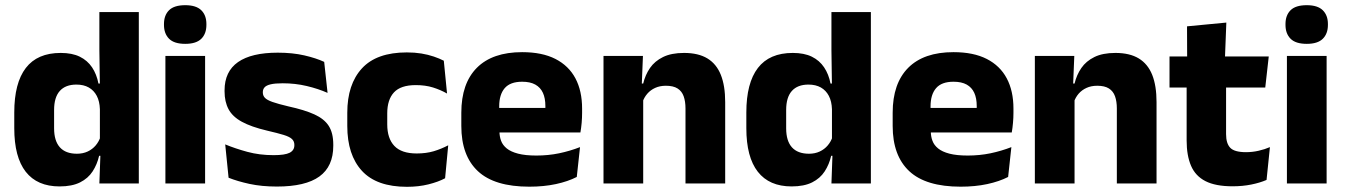

<svg xmlns="http://www.w3.org/2000/svg" viewBox="-20 -707 5184 740"><path d="M209.5 11.5Q123.5 11.5 79.2 -45Q35 -101.5 35 -213V-273.5Q35 -387 79.5 -445Q124 -503 214 -503Q258 -503 287.5 -488.5Q317 -474 334.8 -447.5Q352.5 -421 359.5 -385H401L365 -286Q364 -316.5 353 -337.5Q342 -358.5 322.2 -369.8Q302.5 -381 274.5 -381Q232.5 -381 210.5 -356.5Q188.5 -332 188.5 -283V-212.5Q188.5 -164 210.8 -139.2Q233 -114.5 276.5 -114.5Q299.5 -114.5 317.8 -123Q336 -131.5 348.8 -146.5Q361.5 -161.5 367.5 -180.5L405 -106.5H362Q354.5 -73.5 337 -46.5Q319.5 -19.5 288.5 -4Q257.5 11.5 209.5 11.5ZM363 0 367.5 -124.5 365 -150.5V-349.5V-371L363 -513.5V-660.5H515V0Z M617.5 0V-491.5H770.5V0ZM694 -538Q651 -538 631.5 -557.8Q612 -577.5 612 -611V-614.5Q612 -648 631.5 -667.5Q651 -687 694 -687Q736 -687 755.8 -667.5Q775.5 -648 775.5 -614.5V-611Q775.5 -577 755.8 -557.5Q736 -538 694 -538Z M1047 12Q988.5 12 941.5 1.8Q894.5 -8.5 861 -22L848 -150.5Q886.5 -134.5 933.2 -121.8Q980 -109 1034.5 -109Q1078 -109 1096.2 -118.2Q1114.5 -127.5 1114.5 -147V-149Q1114.5 -162.5 1105.2 -171.2Q1096 -180 1073.2 -187Q1050.5 -194 1009.5 -203.5Q948 -218 912 -237.8Q876 -257.5 860.8 -286.2Q845.5 -315 845.5 -354.5V-358.5Q845.5 -431.5 897.5 -467.8Q949.5 -504 1050.5 -504Q1107.5 -504 1153 -493.5Q1198.5 -483 1229.5 -468.5L1242.5 -349Q1206.5 -365 1162.2 -375.5Q1118 -386 1069.5 -386Q1040 -386 1023.2 -382Q1006.5 -378 999.8 -370.5Q993 -363 993 -352V-350.5Q993 -338.5 1001 -330Q1009 -321.5 1030.2 -314Q1051.5 -306.5 1091.5 -297Q1153.5 -283.5 1191.5 -266.2Q1229.5 -249 1247 -221.8Q1264.5 -194.5 1264.5 -149.5V-145Q1264.5 -65.5 1211 -26.8Q1157.5 12 1047 12Z M1548.5 13Q1431.5 13 1375 -48.5Q1318.5 -110 1318.5 -221.5V-272.5Q1318.5 -382 1375 -443.5Q1431.5 -505 1548 -505Q1578 -505 1604 -500.8Q1630 -496.5 1652 -489Q1674 -481.5 1690.5 -473L1703 -346.5Q1678.5 -360.5 1649 -369.8Q1619.5 -379 1582.5 -379Q1524.5 -379 1498.5 -351Q1472.5 -323 1472.5 -270V-227.5Q1472.5 -173.5 1500 -144.5Q1527.5 -115.5 1586 -115.5Q1622.5 -115.5 1651.8 -124.2Q1681 -133 1707.5 -147L1695.5 -20Q1669.5 -6 1631.5 3.5Q1593.5 13 1548.5 13Z M2020 12.5Q1886 12.5 1822 -47.2Q1758 -107 1758 -221.5V-272.5Q1758 -385.5 1818 -445.8Q1878 -506 1992.5 -506Q2069.5 -506 2120.8 -479.8Q2172 -453.5 2197.8 -405Q2223.5 -356.5 2223.5 -288.5V-272Q2223.5 -253 2221.8 -233.2Q2220 -213.5 2217 -196.5H2079Q2081 -225.5 2081.5 -251.2Q2082 -277 2082 -298Q2082 -328.5 2072.5 -349.2Q2063 -370 2043.2 -381Q2023.5 -392 1992.5 -392Q1946.5 -392 1925.2 -367.2Q1904 -342.5 1904 -297V-252L1905 -235.5V-200.5Q1905 -181.5 1911.2 -164.5Q1917.5 -147.5 1933.2 -134.8Q1949 -122 1976.8 -114.8Q2004.5 -107.5 2047.5 -107.5Q2093 -107.5 2135 -116.2Q2177 -125 2215.5 -140L2203 -25Q2169 -7.5 2122.5 2.5Q2076 12.5 2020 12.5ZM1839 -196.5V-291H2186V-196.5Z M2622 0V-289Q2622 -316 2615 -335.8Q2608 -355.5 2591.5 -366Q2575 -376.5 2546.5 -376.5Q2523 -376.5 2505 -368.2Q2487 -360 2474.8 -345.8Q2462.5 -331.5 2456.5 -313.5L2433 -385H2459Q2467 -418.5 2485.2 -445Q2503.5 -471.5 2535.5 -487.2Q2567.5 -503 2616.5 -503Q2671.5 -503 2706.5 -481.8Q2741.5 -460.5 2758.2 -418.5Q2775 -376.5 2775 -313.5V0ZM2306 0V-491.5H2458L2453 -368.5L2459 -354V0Z M3031 11.5Q2945 11.5 2900.8 -45Q2856.5 -101.5 2856.5 -213V-273.5Q2856.5 -387 2901 -445Q2945.5 -503 3035.5 -503Q3079.5 -503 3109 -488.5Q3138.5 -474 3156.2 -447.5Q3174 -421 3181 -385H3222.5L3186.5 -286Q3185.5 -316.5 3174.5 -337.5Q3163.5 -358.5 3143.8 -369.8Q3124 -381 3096 -381Q3054 -381 3032 -356.5Q3010 -332 3010 -283V-212.5Q3010 -164 3032.2 -139.2Q3054.5 -114.5 3098 -114.5Q3121 -114.5 3139.2 -123Q3157.5 -131.5 3170.2 -146.5Q3183 -161.5 3189 -180.5L3226.5 -106.5H3183.5Q3176 -73.5 3158.5 -46.5Q3141 -19.5 3110 -4Q3079 11.5 3031 11.5ZM3184.5 0 3189 -124.5 3186.5 -150.5V-349.5V-371L3184.5 -513.5V-660.5H3336.5V0Z M3682.5 12.5Q3548.5 12.5 3484.5 -47.2Q3420.5 -107 3420.5 -221.5V-272.5Q3420.5 -385.5 3480.5 -445.8Q3540.5 -506 3655 -506Q3732 -506 3783.2 -479.8Q3834.5 -453.5 3860.2 -405Q3886 -356.5 3886 -288.5V-272Q3886 -253 3884.2 -233.2Q3882.5 -213.5 3879.5 -196.5H3741.5Q3743.5 -225.5 3744 -251.2Q3744.5 -277 3744.5 -298Q3744.5 -328.5 3735 -349.2Q3725.5 -370 3705.8 -381Q3686 -392 3655 -392Q3609 -392 3587.8 -367.2Q3566.5 -342.5 3566.5 -297V-252L3567.5 -235.5V-200.5Q3567.5 -181.5 3573.8 -164.5Q3580 -147.5 3595.8 -134.8Q3611.5 -122 3639.2 -114.8Q3667 -107.5 3710 -107.5Q3755.5 -107.5 3797.5 -116.2Q3839.5 -125 3878 -140L3865.5 -25Q3831.5 -7.5 3785 2.5Q3738.5 12.5 3682.5 12.5ZM3501.5 -196.5V-291H3848.5V-196.5Z M4284.5 0V-289Q4284.5 -316 4277.5 -335.8Q4270.5 -355.5 4254 -366Q4237.5 -376.5 4209 -376.5Q4185.5 -376.5 4167.5 -368.2Q4149.5 -360 4137.2 -345.8Q4125 -331.5 4119 -313.5L4095.5 -385H4121.5Q4129.5 -418.5 4147.8 -445Q4166 -471.5 4198 -487.2Q4230 -503 4279 -503Q4334 -503 4369 -481.8Q4404 -460.5 4420.8 -418.5Q4437.5 -376.5 4437.5 -313.5V0ZM3968.5 0V-491.5H4120.5L4115.5 -368.5L4121.5 -354V0Z M4730.5 11Q4665 11 4626.2 -8.8Q4587.5 -28.5 4570.5 -68Q4553.5 -107.5 4553.5 -165.5V-440H4705.5V-190Q4705.5 -154 4721.8 -137.2Q4738 -120.5 4782.5 -120.5Q4807 -120.5 4831 -126Q4855 -131.5 4874.5 -140L4861.5 -13.5Q4836 -2.5 4802.8 4.2Q4769.5 11 4730.5 11ZM4487.5 -369.5V-489.5H4870L4856.5 -369.5ZM4555.5 -478.5 4555 -605.5 4706.5 -620 4701 -478.5Z M4940 0V-491.5H5093V0ZM5016.5 -538Q4973.5 -538 4954 -557.8Q4934.5 -577.5 4934.5 -611V-614.5Q4934.5 -648 4954 -667.5Q4973.5 -687 5016.5 -687Q5058.5 -687 5078.2 -667.5Q5098 -648 5098 -614.5V-611Q5098 -577 5078.2 -557.5Q5058.5 -538 5016.5 -538Z"/></svg>

Font: Anek Odia
Style: Bold
Weight: 700
Designer: Yesha Goshar & Mahesh Sahu (Odia), Yesha Goshar (Latin)
Foundry: Ek Type
Version: Version 1.003